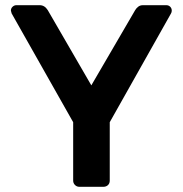

<svg xmlns="http://www.w3.org/2000/svg" viewBox="-20 -720 705 740"><path d="M286 0Q276 0 269 -7Q262 -14 262 -24V-249L25 -668Q22 -677 22 -679Q22 -688 28.5 -694Q35 -700 43 -700H133Q152 -700 164 -681L332 -391L501 -681Q505 -688 512.5 -694Q520 -700 531 -700H621Q630 -700 636 -694Q642 -688 642 -679Q642 -673 639 -668L403 -249V-24Q403 -13 396 -6.5Q389 0 378 0Z"/></svg>

Font: Rubik AZ
Style: Regular
Weight: 500
Designer: Hubert and Fischer
Foundry: Hubert & Fischer
Version: Version 2.000